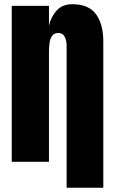

<svg xmlns="http://www.w3.org/2000/svg" viewBox="-20 -760 539 902"><path d="M293 122.1V-546.9Q293 -568.4 284.2 -586.7Q275.4 -605 253.9 -605Q233.9 -605 224.4 -591.1Q214.8 -577.1 212.4 -556.4Q210 -535.6 210 -515.1V0H35.2V-732.4H210V-639.2Q219.7 -681.2 246.3 -710.7Q272.9 -740.2 320.3 -740.2Q396.5 -740.2 430.9 -693.4Q465.3 -646.5 465.3 -564.9V122.1Z"/></svg>

Font: Anton SC
Style: Regular
Weight: 400
Designer: Vernon Adams
Foundry: Vernon Adams
Version: Version 2.116; ttfautohint (v1.8.4.7-5d5b)